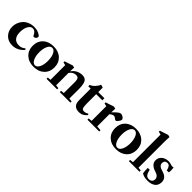

<svg xmlns="http://www.w3.org/2000/svg" viewBox="214 -1861 3007 3007"><g transform="rotate(45 1717.5 -357.0)"><path d="M228 11.2Q134.8 11.2 78.1 -47.9Q21.5 -106.9 21.5 -198.7Q21.5 -245.1 38.3 -288.1Q55.2 -331.1 85.9 -364.7Q116.7 -398.4 164.6 -418.7Q212.4 -439 270 -439Q321.3 -439 361.6 -422.6Q401.9 -406.2 420.9 -385.7Q424.3 -377.9 424.3 -369.6Q424.3 -348.6 407.5 -335.2Q390.6 -321.8 373.5 -321.8Q361.8 -321.8 358.9 -330.6Q324.7 -407.2 270 -407.2Q235.8 -407.2 211.4 -378.4Q187 -349.6 176.5 -309.3Q166 -269 166 -223.6Q166 -145 200.4 -104Q234.9 -63 300.8 -63Q336.4 -63 361.1 -73.5Q385.7 -84 407.7 -104L424.8 -85.4Q342.3 11.2 228 11.2Z M700.7 11.7Q591.8 11.7 525.6 -50.3Q459.5 -112.3 459.5 -213.9Q459.5 -315.4 525.6 -377.2Q591.8 -439 700.7 -439Q809.1 -439 875.2 -377Q941.4 -314.9 941.4 -213.4Q941.4 -111.8 875.2 -50Q809.1 11.7 700.7 11.7ZM700.7 -20.5Q742.7 -20.5 769.8 -75Q796.9 -129.4 796.9 -213.9Q796.9 -298.3 769.8 -352.8Q742.7 -407.2 700.7 -407.2Q658.2 -407.2 631.1 -352.8Q604 -298.3 604 -213.9Q604 -129.4 631.1 -75Q658.2 -20.5 700.7 -20.5Z M979 0V-27.8L1034.2 -33.2V-357.9L984.4 -370.1V-393.1L1123.5 -439L1161.6 -429.2Q1157.2 -390.6 1157.2 -343.3Q1223.1 -439 1337.9 -439Q1366.2 -439 1386.5 -429.7Q1406.7 -420.4 1419.2 -404.5Q1431.6 -388.7 1438.7 -362.1Q1445.8 -335.4 1448.5 -306.2Q1451.2 -276.9 1451.2 -235.8Q1451.2 -99.1 1450.2 -33.7L1506.8 -27.8V0H1272.9V-27.8L1327.6 -33.2Q1329.1 -143.6 1329.1 -261.2Q1329.1 -284.2 1328.1 -299.1Q1327.1 -314 1323.5 -328.9Q1319.8 -343.8 1313 -351.8Q1306.2 -359.9 1294.7 -365Q1283.2 -370.1 1266.6 -370.1Q1197.8 -370.1 1157.2 -307.6V-33.7L1212.9 -27.8V0Z M1706.5 11.7Q1640.1 11.7 1608.9 -21.5Q1591.8 -39.1 1584 -64.9Q1576.2 -90.8 1576.2 -137.7V-379.9H1523.9V-410.2Q1562.5 -422.9 1599.1 -462.4Q1635.7 -502 1649.9 -539.6L1698.7 -524.4V-425.8H1835V-379.9H1698.7V-171.4Q1698.7 -99.1 1712.4 -72.8Q1722.7 -53.2 1753.9 -53.2Q1794.9 -53.2 1826.2 -77.1L1842.3 -59.6Q1787.1 11.7 1706.5 11.7Z M1884.8 0V-27.8L1943.8 -33.7V-357.9L1894 -370.1V-393.1L2033.2 -439L2071.3 -429.2Q2067.4 -389.2 2067.4 -345.7Q2119.1 -400.4 2150.4 -422.4Q2172.9 -439 2191.9 -439Q2216.3 -439 2242.2 -419.9Q2268.1 -400.9 2268.1 -380.9Q2268.1 -364.3 2244.9 -333.3Q2221.7 -302.2 2206.1 -302.2Q2195.3 -302.2 2182.6 -314Q2157.2 -336.9 2136.7 -336.9Q2103 -336.9 2067.4 -303.7V-34.7L2146 -27.8V0Z M2525.4 11.7Q2416.5 11.7 2350.3 -50.3Q2284.2 -112.3 2284.2 -213.9Q2284.2 -315.4 2350.3 -377.2Q2416.5 -439 2525.4 -439Q2633.8 -439 2700 -377Q2766.1 -314.9 2766.1 -213.4Q2766.1 -111.8 2700 -50Q2633.8 11.7 2525.4 11.7ZM2525.4 -20.5Q2567.4 -20.5 2594.5 -75Q2621.6 -129.4 2621.6 -213.9Q2621.6 -298.3 2594.5 -352.8Q2567.4 -407.2 2525.4 -407.2Q2482.9 -407.2 2455.8 -352.8Q2428.7 -298.3 2428.7 -213.9Q2428.7 -129.4 2455.8 -75Q2482.9 -20.5 2525.4 -20.5Z M2802.7 0V-27.8L2859.4 -33.7V-644.5L2808.6 -657.2V-680.2L2948.2 -726.1L2985.8 -716.3Q2981.9 -676.3 2981.9 -629.9V-33.7L3037.6 -27.8V0Z M3225.6 11.2Q3141.1 11.2 3094.2 -22Q3086.9 -55.7 3086.9 -134.8L3128.9 -135.3Q3139.6 -79.6 3160.6 -50Q3181.6 -20.5 3221.2 -20.5Q3255.4 -20.5 3275.6 -39.1Q3295.9 -57.6 3295.9 -90.3Q3295.9 -152.8 3208 -178.2Q3152.8 -194.3 3120.4 -226.6Q3087.9 -258.8 3087.9 -306.2Q3087.9 -363.8 3132.1 -401.6Q3176.3 -439.5 3244.1 -439.5Q3275.9 -439.5 3308.6 -427.7Q3336.9 -417 3369.1 -424.3Q3373.5 -391.6 3373.5 -360.4Q3373.5 -337.9 3370.6 -318.8L3326.7 -315.9Q3313 -365.2 3297.4 -386.5Q3281.7 -407.7 3251 -407.7Q3222.7 -407.7 3206.3 -390.9Q3189.9 -374 3189.9 -345.2Q3189.9 -284.7 3280.8 -261.2Q3341.3 -245.1 3370.8 -213.9Q3400.4 -182.6 3400.4 -130.4Q3400.4 -63.5 3353.8 -26.1Q3307.1 11.2 3225.6 11.2Z"/></g></svg>

Font: Elstob 14pt
Style: Bold
Weight: 700
Designer: Peter S. Baker
Version: Version 1.015